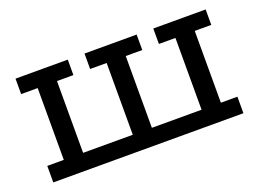

<svg xmlns="http://www.w3.org/2000/svg" viewBox="-78 -646 1108 821"><g transform="rotate(-20 476.5 -236.0)"><path d="M43 0V-75.2H118.2V-401.9H43V-472.2H280.8V-401.9H206.1V-75.2H432.1V-401.9H356.9V-472.2H594.2V-401.9H519V-75.2H745.1V-401.9H669.9V-472.2H908.2V-401.9H833V-75.2H908.2V0Z"/></g></svg>

Font: CMU Concrete
Style: Bold
Weight: 700
Version: Version 0.7.0